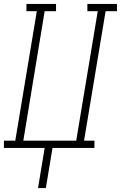

<svg xmlns="http://www.w3.org/2000/svg" viewBox="-54 -755 617 980"><path d="M140 205 174 0H-34V-37H24L134 -698H81V-735H232V-698H174L65 -37H335L445 -698H392V-735H543V-698H485L375 -37H428V0H214L180 205Z"/></svg>

Font: Iosevka Slab XLtObl
Style: Regular
Weight: 200
Italic angle: -9°
Monospace: yes
Designer: Belleve Invis
Foundry: Belleve Invis
Version: Version 11.1.1; ttfautohint (v1.8.3)